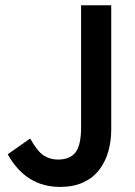

<svg xmlns="http://www.w3.org/2000/svg" viewBox="-20 -697 520 740"><path d="M96.2 -163.1Q124.5 -112.8 148.9 -97.4Q173.3 -82 203.6 -82Q249 -82 270.8 -109.4Q292.5 -136.7 292.5 -206.1V-676.8H408.7V-197.8Q408.7 -153.3 397.5 -113.5Q386.2 -73.7 362.5 -42.7Q338.9 -11.7 301 5.9Q263.2 23.4 211.9 23.4Q79.6 23.4 9.8 -102.5Z"/></svg>

Font: Pyidaungsu Book
Style: Bold
Weight: 700
Designer: Sun Tun
Foundry: MCF
Version: Version 1.008;February 27, 2020;FontCreator 11.0.0.2408 32-b